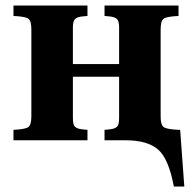

<svg xmlns="http://www.w3.org/2000/svg" viewBox="-20 -510 698 698"><path d="M29 0V-38Q72 -40 83 -48Q94 -56 94 -87V-403Q94 -434 83 -442Q72 -450 29 -452V-490H298V-452L277 -450Q260 -448 252.5 -440.5Q245 -433 245 -410V-277H413V-410Q413 -433 405.5 -440.5Q398 -448 381 -450L360 -452V-490H629V-452Q586 -450 575 -442Q564 -434 564 -403V-87Q564 -56 575 -48Q586 -40 629 -38H635L650 168H612Q593 66 554 33Q515 0 437 0H360V-38L381 -40Q398 -42 405.5 -49.5Q413 -57 413 -80V-231H245V-80Q245 -57 252.5 -49.5Q260 -42 277 -40L298 -38V0Z"/></svg>

Font: Heuristica
Style: Bold
Weight: 700
Version: Version 1.0.2